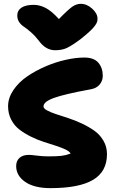

<svg xmlns="http://www.w3.org/2000/svg" viewBox="-20 -972 598 998"><path d="M399.9 -952.1Q431.6 -952.1 459.2 -927Q486.8 -901.9 486.8 -875Q486.8 -865.2 484.6 -858.2Q482.4 -851.1 473.9 -838.9Q465.3 -826.7 446.8 -809.3Q428.2 -792 397 -767.1Q351.1 -733.4 326.4 -722.2Q301.8 -710.9 266.1 -710.9Q217.3 -710.9 181.2 -761.2Q162.1 -786.1 139.4 -805.7Q116.7 -825.2 102.8 -834.2Q88.9 -843.3 79.3 -857.7Q69.8 -872.1 69.8 -892.1Q69.8 -918 92 -932.4Q114.3 -946.8 154.8 -946.8Q187 -946.8 218 -930.4Q249 -914.1 286.1 -873Q337.9 -925.8 358.4 -939Q378.9 -952.1 399.9 -952.1ZM242.2 5.9Q157.7 5.9 110.8 -26.6Q64 -59.1 64 -108.9Q64 -135.3 81.1 -151.1Q98.1 -167 130.9 -167Q141.6 -167 171.9 -163.1Q202.1 -159.2 231 -159.2Q275.4 -159.2 298.8 -161.9Q322.3 -164.6 347.2 -173.8Q341.3 -185.1 320.1 -195.1Q298.8 -205.1 270 -214.4Q241.2 -223.6 207.3 -234.6Q173.3 -245.6 140.9 -261.7Q108.4 -277.8 81.5 -298.1Q54.7 -318.4 38.3 -349.9Q22 -381.3 22 -419.9Q22 -462.9 49.3 -503.4Q76.7 -543.9 120.1 -574Q163.6 -604 216.3 -626.7Q269 -649.4 321.8 -661.1Q374.5 -672.9 418 -672.9Q468.3 -672.9 491.2 -646Q514.2 -619.1 514.2 -578.1Q514.2 -551.8 497.6 -532.2Q481 -512.7 451.2 -507.8Q315.4 -482.9 260.7 -463.1Q206.1 -443.4 206.1 -418.9Q206.1 -408.2 224.4 -398.2Q242.7 -388.2 271.7 -378.7Q300.8 -369.1 335.9 -357.7Q371.1 -346.2 406.2 -329.6Q441.4 -313 470.5 -292.5Q499.5 -272 517.8 -240.5Q536.1 -209 536.1 -170.9Q536.1 -80.1 463.6 -37.1Q391.1 5.9 242.2 5.9Z"/></svg>

Font: Shantell Sans Irregular Bouncy
Style: Regular
Weight: 800
Designer: Stephen Nixon, Anya Danilova, Shantell Martin
Foundry: Arrow Type
Version: Version 1.006;[9816181b4]